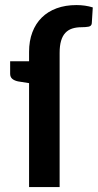

<svg xmlns="http://www.w3.org/2000/svg" viewBox="-20 -756 395 776"><path d="M97.5 -546.5Q97.5 -590.5 110.8 -625.5Q124 -660.5 148.8 -685Q173.5 -709.5 209 -722.5Q244.5 -735.5 289 -735.5Q324.5 -735.5 355 -726L351 -662Q350 -650.5 338 -648.2Q326 -646 310 -646Q288 -646 271.5 -640.5Q255 -635 243.8 -622.8Q232.5 -610.5 226.8 -590.8Q221 -571 221 -542.5V0H97.5V-420L53 -427Q38.5 -430 29.8 -437.2Q21 -444.5 21 -458V-508.5H97.5Z"/></svg>

Font: LatoLatin
Style: Bold
Weight: 700
Designer: Lukasz Dziedzic with Adam Twardoch and Botio Nikoltchev
Foundry: tyPoland Lukasz Dziedzic
Version: Version 2.015; 2015-08-06; http://www.latofonts.com/